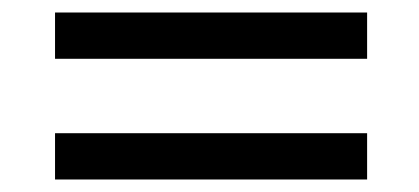

<svg xmlns="http://www.w3.org/2000/svg" viewBox="-20 -399 670 307"><path d="M68 -379H567V-305H68ZM68 -186H567V-112H68Z"/></svg>

Font: Rosario Medium
Style: Regular
Weight: 500
Version: Version 1.201